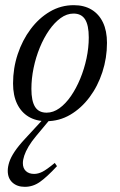

<svg xmlns="http://www.w3.org/2000/svg" viewBox="-20 -459 466 743"><path d="M265.5 -439Q305.5 -439 334.2 -421.8Q363 -404.5 378.5 -372Q394 -339.5 394 -293Q394 -234.5 376.2 -180Q358.5 -125.5 326.5 -82.8Q294.5 -40 252 -15Q209.5 10 159.5 10Q120 10 91 -7.2Q62 -24.5 46.2 -57.2Q30.5 -90 30.5 -136Q30.5 -195 48.5 -249.2Q66.5 -303.5 98.5 -346.2Q130.5 -389 173 -414Q215.5 -439 265.5 -439ZM160.5 -23Q186 -23 210 -40.2Q234 -57.5 254.5 -87.2Q275 -117 290.5 -154.5Q306 -192 314.8 -233.2Q323.5 -274.5 323.5 -314Q323.5 -361.5 309.2 -384Q295 -406.5 264.5 -406.5Q238.5 -406.5 214.5 -389Q190.5 -371.5 170 -342Q149.5 -312.5 134 -274.8Q118.5 -237 110 -195.8Q101.5 -154.5 101.5 -115Q101.5 -68.5 115.5 -45.8Q129.5 -23 160.5 -23ZM120.5 66.5Q102 88.5 90.5 108Q79 127.5 73.8 143.5Q68.5 159.5 68.5 172.5Q68.5 192 80.2 203Q92 214 112 214Q127.5 214 144 205.8Q160.5 197.5 192 171.5L200.5 184Q161 226.5 134.2 245.2Q107.5 264 76 264Q46.5 264 28.2 247.5Q10 231 10 202Q10 186.5 15.8 168.5Q21.5 150.5 36.2 128.2Q51 106 76.5 78.5L149 0H176Z"/></svg>

Font: Newsreader 20pt
Style: Italic
Weight: 400
Italic angle: -17°
Version: Version 1.003